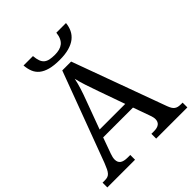

<svg xmlns="http://www.w3.org/2000/svg" viewBox="-245 -1051 1196 1196"><g transform="rotate(-45 352.5 -453.0)"><path d="M202.1 -238.8 164.1 -133.8Q159.7 -122.1 157.2 -110.6Q154.8 -99.1 154.8 -90.8Q154.8 -65.4 171.1 -53.7Q187.5 -42 221.2 -42H244.1V0H0V-42H19Q33.7 -42 43.9 -45.2Q54.2 -48.3 62.5 -57.1Q70.8 -65.9 78.4 -81.1Q85.9 -96.2 95.2 -120.1L316.9 -713.9H395L621.1 -95.2Q627 -79.6 633.1 -69.3Q639.2 -59.1 647.5 -53Q655.8 -46.9 666.5 -44.4Q677.2 -42 691.9 -42H705.1V0H430.2V-42H453.1Q513.2 -42 513.2 -89.8Q513.2 -98.1 511 -106.9Q508.8 -115.7 504.9 -127L464.8 -238.8ZM384.8 -463.9Q369.1 -508.3 356.2 -547.1Q343.3 -585.9 335 -622.1Q331.5 -604 326.9 -587.2Q322.3 -570.3 316.9 -552.7Q311.5 -535.2 304.7 -515.9Q297.9 -496.6 289.1 -473.1L221.2 -289.1H446.8ZM542 -906.2Q539.1 -876 527.1 -851.1Q515.1 -826.2 492.4 -808.3Q469.7 -790.5 435.3 -780.8Q400.9 -771 352.1 -771Q301.8 -771 267.6 -780.3Q233.4 -789.6 211.9 -807.1Q190.4 -824.7 180.4 -849.9Q170.4 -875 168 -906.2H251Q253.4 -878.4 260 -860.6Q266.6 -842.8 278.8 -832.8Q291 -822.8 309.6 -818.8Q328.1 -814.9 354 -814.9Q375.5 -814.9 393.3 -819.6Q411.1 -824.2 424.3 -834.7Q437.5 -845.2 445.8 -862.8Q454.1 -880.4 457 -906.2Z"/></g></svg>

Font: Droid Serif
Style: Regular
Weight: 400
Designer: Monotype Design team
Foundry: Monotype Imaging Inc.
Version: Version 1.03